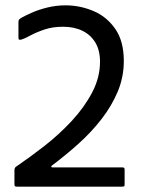

<svg xmlns="http://www.w3.org/2000/svg" viewBox="-20 -698 536 718"><path d="M45 0Q38 0 36 -1.5Q34 -3 34 -9V-61Q34 -72 42 -76Q92 -110 146.5 -152.5Q201 -195 248 -245.5Q295 -296 324.5 -352Q354 -408 354 -467Q354 -510 336.5 -539Q319 -568 288 -583Q257 -598 216 -598Q177 -598 146 -587.5Q115 -577 94 -565.5Q73 -554 63 -551Q49 -546 49 -555V-616Q49 -622 51.5 -625Q54 -628 61 -632Q75 -640 100 -651Q125 -662 157.5 -670Q190 -678 225 -678Q279 -678 329 -657Q379 -636 411 -590Q443 -544 443 -470Q443 -410 420.5 -356Q398 -302 359.5 -252.5Q321 -203 273 -160Q225 -117 173 -78Q171 -76 172 -74Q173 -72 176 -72H438Q446 -72 446 -65V-9Q446 -3 444.5 -1.5Q443 0 435 0Z"/></svg>

Font: Glory Thin Medium
Style: Regular
Weight: 500
Version: Version 1.011